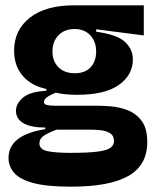

<svg xmlns="http://www.w3.org/2000/svg" viewBox="-20 -545 588 721"><path d="M246 156Q157 156 106 142.5Q55 129 33.5 104.5Q12 80 12 48Q12 -38 150 -60V-66Q97 -66 68.5 -82Q40 -98 40 -129Q40 -156 66.5 -178.5Q93 -201 154 -204V-211Q97 -223 65 -260.5Q33 -298 33 -355Q33 -432 92 -478.5Q151 -525 258 -525H520V-412L341 -435V-426Q420 -415 449.5 -387.5Q479 -360 479 -322Q479 -264 427 -226.5Q375 -189 269 -189Q248 -189 227 -191Q206 -193 190 -197Q145 -180 145 -162Q145 -153 157 -150.5Q169 -148 187 -148H346Q366 -148 397 -145.5Q428 -143 459.5 -131Q491 -119 512 -91Q533 -63 533 -11Q533 75 462.5 115.5Q392 156 246 156ZM261 -270Q299 -270 320 -292Q341 -314 341 -352Q341 -389 319 -412.5Q297 -436 260 -436Q222 -436 199.5 -412.5Q177 -389 177 -352Q177 -315 199.5 -292.5Q222 -270 261 -270ZM244 29Q314 29 349 24Q384 19 396 9Q408 -1 408 -15Q408 -36 393 -45Q378 -54 358 -56Q338 -58 325 -58H192Q155 -44 141.5 -33Q128 -22 128 -7Q128 17 160 23Q192 29 244 29Z"/></svg>

Font: Bricolage Grotesque 96pt Bricolage Grotesque 48pt Regular
Style: Bold
Weight: 700
Designer: Mathieu Triay
Foundry: Atelier Triay
Version: Version 1.001; ttfautohint (v1.8.4.7-5d5b);gftools[0.9.33.de